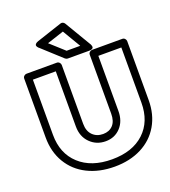

<svg xmlns="http://www.w3.org/2000/svg" viewBox="-173 -1082 1100 1242"><g transform="rotate(-20 377.5 -461.0)"><path d="M45.9 -295.9V-701.2Q45.9 -711.9 53.7 -719Q61.5 -726.1 70.8 -726.1H278.8Q289.6 -726.1 296.9 -718.3Q304.2 -710.4 304.2 -701.2V-295.9Q304.2 -246.1 332 -218Q359.9 -189.9 403.8 -189.9Q446.3 -189.9 471.7 -217Q497.1 -244.1 497.1 -295.9V-701.2Q497.1 -711.9 504.9 -719Q512.7 -726.1 522 -726.1H730Q740.7 -726.1 747.8 -718.3Q754.9 -710.4 754.9 -701.2V-295.9Q754.9 -196.8 710.9 -121.8Q667 -46.9 587.2 -6.3Q507.3 34.2 402.8 34.2Q297.4 34.2 216.6 -6.1Q135.7 -46.4 90.8 -121.6Q45.9 -196.8 45.9 -295.9ZM96.2 -295.9Q96.2 -167.5 178.5 -91.8Q260.7 -16.1 402.8 -16.1Q543.9 -16.1 624.5 -91.3Q705.1 -166.5 705.1 -295.9V-675.8H546.9V-295.9Q546.9 -226.6 506.6 -183.3Q466.3 -140.1 403.8 -140.1Q340.3 -140.1 297.1 -183.3Q253.9 -226.6 253.9 -295.9V-675.8H96.2ZM204.1 -856Q202.6 -856.9 200.4 -858.9Q198.2 -860.8 194.6 -866.2Q190.9 -871.6 190.4 -876.7Q189.9 -881.8 195.3 -887.7Q200.7 -893.6 212.9 -897.9L388.2 -956.1Q396.5 -959 404.5 -955.6Q412.6 -952.1 417 -944.8L523.9 -765.1Q524.9 -763.7 526.4 -761Q527.8 -758.3 529.8 -751.7Q531.7 -745.1 530.8 -740.2Q529.8 -735.4 522.9 -731.2Q516.1 -727.1 502.9 -727.1H355Q346.7 -727.1 337.9 -733.9ZM269 -863.8 365.2 -776.9H459L384.8 -901.9Z"/></g></svg>

Font: Trueno ExtraBold Outline
Style: Regular
Weight: 800
Width: 6
Designer: Julieta Ulanovsky
Foundry: Julieta Ulanovsky
Version: Version 3.001b | FøM Fix